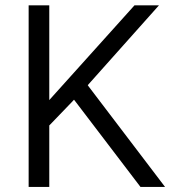

<svg xmlns="http://www.w3.org/2000/svg" viewBox="-20 -724 667 736"><path d="M263.7 -341.8 269 -335 518.6 -7.3H612.8L319.8 -392.6L316.4 -397.5L320.3 -401.9L589.4 -703.6H495.6L181.6 -354.5L168.9 -340.3V-359.4V-703.6H89.8V-7.3H168.9V-240.2V-243.2L170.9 -245.1L257.8 -335.4Z"/></svg>

Font: Shabnam FD Light
Style: Regular
Weight: 300
Foundry: DejaVu fonts team - Redesigned by Saber Rastikerdar - Based on Vazir font
Version: Version 5.00;October 20, 2019;FontCreator 12.0.0.2547 64-bit